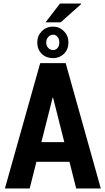

<svg xmlns="http://www.w3.org/2000/svg" viewBox="-20 -1069 594 1089"><path d="M374 -151.4Q327.1 -151.4 186.5 -151.4Q176.8 -113.3 148.4 0Q113.3 0 7.8 0Q57.6 -177.7 208 -710.9Q244.1 -710.9 352.5 -710.9Q402.3 -533.2 551.8 0Q517.6 0 412.1 0Q402.3 -38.1 374 -151.4ZM214.8 -262.7Q247.1 -262.7 344.7 -262.7Q329.1 -325.2 281.2 -514.6Q280.3 -514.6 278.3 -514.6Q262.7 -451.2 214.8 -262.7ZM320.3 -1048.8Q349.6 -1048.8 438.5 -1048.8Q439.5 -1047.9 440.4 -1045.9Q411.1 -1020.5 324.2 -942.4Q302.7 -942.4 238.3 -942.4Q258.8 -968.8 320.3 -1048.8ZM191.4 -828.1Q191.4 -866.2 216.8 -891.6Q242.2 -918 281.2 -918Q317.4 -918 342.8 -891.6Q368.2 -866.2 368.2 -828.1Q368.2 -789.1 342.8 -763.7Q317.4 -739.3 281.2 -739.3Q242.2 -739.3 216.8 -763.7Q191.4 -789.1 191.4 -828.1ZM242.2 -828.1Q242.2 -808.6 253.9 -796.9Q264.6 -785.2 281.2 -785.2Q296.9 -785.2 306.6 -796.9Q316.4 -808.6 316.4 -828.1Q316.4 -847.7 306.6 -859.4Q296.9 -872.1 281.2 -872.1Q264.6 -872.1 253.9 -859.4Q242.2 -847.7 242.2 -828.1Z"/></svg>

Font: Noto Sans Hebrew DECATHLON 
Style: Bold
Weight: 400
Designer: Monotype Design Team
Version: Version 2.000;GOOG;noto-fonts:20170220:a8a215d2e889